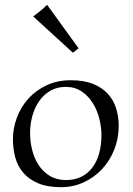

<svg xmlns="http://www.w3.org/2000/svg" viewBox="-20 -774 555 804"><path d="M254.9 -410.2Q218.8 -410.2 190.9 -394Q163.1 -377.9 144.3 -351.1Q125.5 -324.2 115.7 -289.3Q106 -254.4 106 -216.8Q106 -181.2 114.7 -146Q123.5 -110.8 141.8 -82.8Q160.2 -54.7 188.7 -37.4Q217.3 -20 256.8 -20Q292 -20 319.3 -33.2Q346.7 -46.4 365.7 -70.8Q384.8 -95.2 394.8 -130.4Q404.8 -165.5 404.8 -209Q404.8 -241.2 396 -276.6Q387.2 -312 368.9 -341.8Q350.6 -371.6 322.3 -390.9Q293.9 -410.2 254.9 -410.2ZM34.2 -190.9Q34.2 -237.3 50.8 -281.7Q67.4 -326.2 98.6 -360.8Q129.9 -395.5 174.8 -416.7Q219.7 -438 276.9 -438Q331.1 -438 369.1 -422.9Q407.2 -407.7 431.2 -381.6Q455.1 -355.5 466.1 -320.8Q477.1 -286.1 477.1 -247.1Q477.1 -194.3 458.5 -147.5Q439.9 -100.6 407.2 -65.7Q374.5 -30.8 330.6 -10.5Q286.6 9.8 235.8 9.8Q177.2 9.8 138.4 -7.1Q99.6 -23.9 76.4 -51.8Q53.2 -79.6 43.7 -115.7Q34.2 -151.9 34.2 -190.9ZM285.2 -553.2 119.1 -705.1Q135.7 -717.3 150.1 -729.2Q164.6 -741.2 177.2 -753.9L309.1 -571.8Z"/></svg>

Font: Simonetta
Style: Regular
Weight: 400
Designer: Gayaneh Bagdasaryan
Foundry: BrownFox
Version: Version 1.001